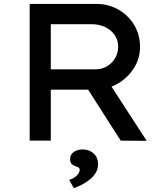

<svg xmlns="http://www.w3.org/2000/svg" viewBox="-20 -720 861 983"><path d="M132 0V-700H474Q535 -700 586 -671Q637 -642 667 -592Q697 -542 697 -480Q697 -421 665.5 -371Q634 -321 581.5 -291Q529 -261 466 -261H240V0ZM598 0 396 -316 509 -341 731 1ZM240 -365H468Q501 -365 527.5 -380.5Q554 -396 569.5 -422.5Q585 -449 585 -481Q585 -514 567.5 -540Q550 -566 519.5 -581Q489 -596 451 -596H240ZM358 243 334 201Q348 197 360.5 189Q373 181 380.5 170Q388 159 388 149Q388 142 383.5 138.5Q379 135 369 132Q354 127 346.5 119Q339 111 339 94Q339 71 357.5 58Q376 45 404 45Q435 45 458.5 65Q482 85 482 122Q482 144 471 163Q460 182 442 197Q424 212 402 224Q380 236 358 243Z"/></svg>

Font: Lexend Exa
Style: Regular
Weight: 400
Designer: Bonnie Shaver-Troup, Thomas Jockin
Foundry: Lexend
Version: Version 1.007